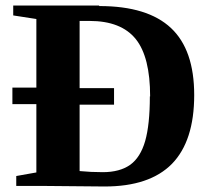

<svg xmlns="http://www.w3.org/2000/svg" viewBox="-20 -675 762 697"><path d="M339 -655 341 -653Q516 -653 601 -573Q685 -494 685 -330Q685 -163 604 -80Q523 2 360 2L141 0H39V-36L112 -49V-297H25V-357H112V-606L28 -619V-655ZM524 -325H525Q525 -468 473 -533Q420 -599 305 -599H269V-355H394V-295H269V-54Q310 -50 353 -50Q415 -50 453 -77Q490 -104 507 -163Q524 -223 524 -325Z"/></svg>

Font: Libra Serif Modern
Style: Bold
Weight: 700
Designer: Stefan Peev, Context Ltd
Foundry: Ascender Corporation
Version: Version 1.000